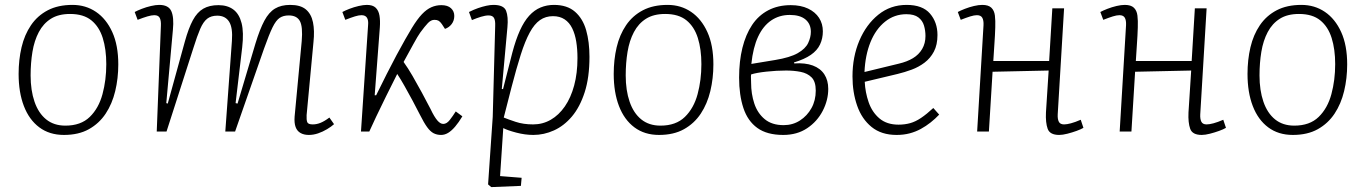

<svg xmlns="http://www.w3.org/2000/svg" viewBox="-20 -537 5576 784"><path d="M241 14Q182 14 140.5 -17Q99 -48 77.5 -104Q56 -160 56 -235Q56 -293 68 -344Q80 -395 106.5 -434Q133 -473 175 -495Q217 -517 276 -517Q330 -517 372 -488.5Q414 -460 438.5 -406Q463 -352 463 -274Q463 -217 450.5 -165Q438 -113 411.5 -73Q385 -33 343 -9.5Q301 14 241 14ZM247 -24Q310 -24 346.5 -59.5Q383 -95 398.5 -152.5Q414 -210 414 -275Q414 -336 399.5 -382Q385 -428 353 -454Q321 -480 266 -480Q219 -480 188 -460.5Q157 -441 138.5 -406Q120 -371 112.5 -325.5Q105 -280 105 -229Q105 -168 121 -121.5Q137 -75 168.5 -49.5Q200 -24 247 -24Z M927 -370Q931 -424 915.5 -448.5Q900 -473 867 -473Q842 -473 826 -460.5Q810 -448 797.5 -419Q785 -390 770 -342L660 0H620L637 -432Q638 -452 632.5 -463.5Q627 -475 610 -475Q599 -475 582 -470Q565 -465 542 -456L530 -488Q541 -494 559 -501Q577 -508 596.5 -512.5Q616 -517 630 -517Q668 -517 679.5 -491.5Q691 -466 686 -415L659 -116L665 -114L735 -368Q750 -422 767.5 -454.5Q785 -487 810 -501.5Q835 -516 872 -516Q909 -516 933 -498Q957 -480 966.5 -442.5Q976 -405 969 -344L942 -116L950 -114L1023 -359Q1041 -418 1059.5 -452.5Q1078 -487 1103 -502Q1128 -517 1165 -517Q1207 -517 1229 -498.5Q1251 -480 1258 -446Q1265 -412 1260 -365L1232 -67Q1231 -48 1234.5 -38.5Q1238 -29 1257 -29Q1273 -29 1289 -35.5Q1305 -42 1325 -57L1344 -30Q1333 -20 1315.5 -9.5Q1298 1 1279 7.5Q1260 14 1241 14Q1221 14 1207 6Q1193 -2 1187 -18.5Q1181 -35 1183 -61L1212 -369Q1217 -428 1204.5 -451Q1192 -474 1159 -474Q1137 -474 1122 -464Q1107 -454 1093 -425.5Q1079 -397 1058 -338L940 0H900Z M1510 -148H1516Q1538 -193 1559 -234.5Q1580 -276 1599 -311.5Q1618 -347 1634.5 -376Q1651 -405 1662 -423Q1684 -459 1703 -479Q1722 -499 1741.5 -507.5Q1761 -516 1782 -516Q1808 -516 1821.5 -503.5Q1835 -491 1835 -472Q1835 -453 1824.5 -439Q1814 -425 1797 -419L1784 -439Q1777 -449 1770.5 -452.5Q1764 -456 1754 -456Q1740 -456 1727.5 -443Q1715 -430 1696 -404Q1686 -390 1668 -357Q1650 -324 1628 -284Q1646 -259 1664.5 -227Q1683 -195 1702 -160Q1721 -125 1738 -92Q1746 -75 1753 -63.5Q1760 -52 1766 -45Q1772 -38 1778 -34.5Q1784 -31 1790 -31Q1804 -31 1816.5 -47Q1829 -63 1841 -82L1868 -62Q1853 -37 1838.5 -20Q1824 -3 1810 5.5Q1796 14 1781 14Q1764 14 1750.5 7Q1737 0 1724 -18Q1711 -36 1695 -68Q1681 -96 1664.5 -126.5Q1648 -157 1632 -185.5Q1616 -214 1602 -235Q1579 -190 1556.5 -144Q1534 -98 1516 -60.5Q1498 -23 1488 0H1454L1483 -434Q1485 -454 1478.5 -464.5Q1472 -475 1456 -475Q1445 -475 1429 -470Q1413 -465 1390 -456L1378 -488Q1389 -494 1407 -501Q1425 -508 1444.5 -512.5Q1464 -517 1478 -517Q1502 -517 1514 -505.5Q1526 -494 1529.5 -473.5Q1533 -453 1531 -425Z M2002 -431Q2003 -454 1997 -464Q1991 -474 1975 -474Q1962 -474 1944 -468.5Q1926 -463 1907 -455L1895 -488Q1915 -498 1932.5 -504Q1950 -510 1966 -513.5Q1982 -517 1995 -517Q2037 -517 2046.5 -493Q2056 -469 2052 -426L2029 -174L2034 -173L2072 -322Q2086 -375 2103 -412.5Q2120 -450 2141 -473Q2162 -496 2187.5 -506.5Q2213 -517 2242 -517Q2296 -517 2328 -489Q2360 -461 2373.5 -413.5Q2387 -366 2387 -305Q2387 -221 2367.5 -160.5Q2348 -100 2315.5 -61.5Q2283 -23 2242 -4.5Q2201 14 2158 14Q2124 14 2088 4.5Q2052 -5 2035 -14L2022 182L2110 189L2107 222L1986 227L1973 216L1992 -60ZM2238 -471Q2208 -471 2185 -455Q2162 -439 2143 -404Q2124 -369 2106.5 -314Q2089 -259 2069 -182L2037 -57Q2054 -50 2085.5 -39.5Q2117 -29 2157 -29Q2196 -29 2229 -48Q2262 -67 2286.5 -102.5Q2311 -138 2324.5 -188Q2338 -238 2338 -300Q2338 -336 2333 -367Q2328 -398 2316.5 -421.5Q2305 -445 2285.5 -458Q2266 -471 2238 -471Z M2671 14Q2612 14 2570.5 -17Q2529 -48 2507.5 -104Q2486 -160 2486 -235Q2486 -293 2498 -344Q2510 -395 2536.5 -434Q2563 -473 2605 -495Q2647 -517 2706 -517Q2760 -517 2802 -488.5Q2844 -460 2868.5 -406Q2893 -352 2893 -274Q2893 -217 2880.5 -165Q2868 -113 2841.5 -73Q2815 -33 2773 -9.5Q2731 14 2671 14ZM2677 -24Q2740 -24 2776.5 -59.5Q2813 -95 2828.5 -152.5Q2844 -210 2844 -275Q2844 -336 2829.5 -382Q2815 -428 2783 -454Q2751 -480 2696 -480Q2649 -480 2618 -460.5Q2587 -441 2568.5 -406Q2550 -371 2542.5 -325.5Q2535 -280 2535 -229Q2535 -168 2551 -121.5Q2567 -75 2598.5 -49.5Q2630 -24 2677 -24Z M3178 14Q3112 14 3072.5 -14.5Q3033 -43 3015.5 -96Q2998 -149 2998 -220Q2998 -287 3011.5 -341.5Q3025 -396 3051 -435Q3077 -474 3117 -495Q3157 -516 3209 -516Q3250 -516 3279.5 -502Q3309 -488 3324.5 -464Q3340 -440 3340 -409Q3340 -380 3328.5 -355.5Q3317 -331 3291 -313Q3265 -295 3222 -282L3223 -278Q3268 -281 3299 -269.5Q3330 -258 3346 -233.5Q3362 -209 3362 -174Q3362 -128 3339.5 -84.5Q3317 -41 3276 -13.5Q3235 14 3178 14ZM3180 -26Q3217 -26 3246.5 -45Q3276 -64 3293.5 -95.5Q3311 -127 3311 -167Q3311 -204 3294 -221Q3277 -238 3249.5 -243.5Q3222 -249 3190 -249Q3151 -249 3109.5 -244.5Q3068 -240 3047 -233Q3046 -225 3046.5 -218.5Q3047 -212 3047 -199Q3047 -154 3060 -114.5Q3073 -75 3102.5 -50.5Q3132 -26 3180 -26ZM3048 -276 3145 -292Q3206 -302 3237.5 -320Q3269 -338 3280 -361.5Q3291 -385 3291 -407Q3291 -439 3269 -457.5Q3247 -476 3205 -476Q3162 -476 3129 -453.5Q3096 -431 3075.5 -387Q3055 -343 3048 -276Z M3682 -517Q3747 -517 3777.5 -481.5Q3808 -446 3808 -394Q3808 -354 3793.5 -326.5Q3779 -299 3755 -281Q3731 -263 3702.5 -252.5Q3674 -242 3645 -235L3511 -203Q3513 -160 3527 -119.5Q3541 -79 3571 -53.5Q3601 -28 3649 -28Q3674 -28 3696 -34Q3718 -40 3741 -55.5Q3764 -71 3791 -96L3815 -69Q3799 -52 3780 -37Q3761 -22 3740 -10.5Q3719 1 3694.5 7.5Q3670 14 3641 14Q3579 14 3539 -18.5Q3499 -51 3480 -105.5Q3461 -160 3461 -225Q3461 -305 3489 -371Q3517 -437 3566.5 -477Q3616 -517 3682 -517ZM3759 -390Q3759 -412 3753 -432.5Q3747 -453 3730 -466Q3713 -479 3681 -479Q3632 -479 3594 -448.5Q3556 -418 3534.5 -365Q3513 -312 3510 -243L3650 -277Q3684 -285 3708 -299.5Q3732 -314 3745.5 -337Q3759 -360 3759 -390Z M4262 -249 4033 -244 4018 0H3970L3996 -434Q3997 -454 3991 -464.5Q3985 -475 3969 -475Q3958 -475 3942 -470Q3926 -465 3903 -456L3891 -488Q3902 -494 3920 -501Q3938 -508 3957 -512.5Q3976 -517 3991 -517Q4016 -517 4028 -505.5Q4040 -494 4042.5 -473.5Q4045 -453 4044 -425Q4043 -392 4040.5 -357.5Q4038 -323 4036 -288H4264L4277 -503H4325L4299 -70Q4298 -51 4303.5 -40Q4309 -29 4325 -29Q4336 -29 4353 -33.5Q4370 -38 4393 -48L4404 -15Q4394 -9 4376 -2.5Q4358 4 4338.5 9Q4319 14 4305 14Q4267 14 4258 -11Q4249 -36 4251 -78Z M4844 -249 4615 -244 4600 0H4552L4578 -434Q4579 -454 4573 -464.5Q4567 -475 4551 -475Q4540 -475 4524 -470Q4508 -465 4485 -456L4473 -488Q4484 -494 4502 -501Q4520 -508 4539 -512.5Q4558 -517 4573 -517Q4598 -517 4610 -505.5Q4622 -494 4624.5 -473.5Q4627 -453 4626 -425Q4625 -392 4622.5 -357.5Q4620 -323 4618 -288H4846L4859 -503H4907L4881 -70Q4880 -51 4885.5 -40Q4891 -29 4907 -29Q4918 -29 4935 -33.5Q4952 -38 4975 -48L4986 -15Q4976 -9 4958 -2.5Q4940 4 4920.5 9Q4901 14 4887 14Q4849 14 4840 -11Q4831 -36 4833 -78Z M5259 14Q5200 14 5158.5 -17Q5117 -48 5095.5 -104Q5074 -160 5074 -235Q5074 -293 5086 -344Q5098 -395 5124.5 -434Q5151 -473 5193 -495Q5235 -517 5294 -517Q5348 -517 5390 -488.5Q5432 -460 5456.5 -406Q5481 -352 5481 -274Q5481 -217 5468.5 -165Q5456 -113 5429.5 -73Q5403 -33 5361 -9.5Q5319 14 5259 14ZM5265 -24Q5328 -24 5364.5 -59.5Q5401 -95 5416.5 -152.5Q5432 -210 5432 -275Q5432 -336 5417.5 -382Q5403 -428 5371 -454Q5339 -480 5284 -480Q5237 -480 5206 -460.5Q5175 -441 5156.5 -406Q5138 -371 5130.5 -325.5Q5123 -280 5123 -229Q5123 -168 5139 -121.5Q5155 -75 5186.5 -49.5Q5218 -24 5265 -24Z"/></svg>

Font: Literata ExtraLight
Style: Italic
Weight: 250
Italic angle: -2°
Designer: Latin by Veronika Burian and Jose Scaglione. Greek by Irene Vlachou. Cyrillic by Vera Evstafieva
Foundry: TypeTogether
Version: Version 3.002